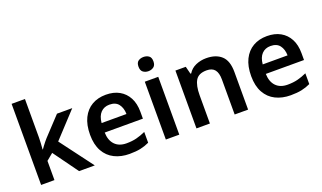

<svg xmlns="http://www.w3.org/2000/svg" viewBox="-77 -1221 2832 1691"><g transform="rotate(-20 1339.5 -375.0)"><path d="M206 -399Q206 -373 204 -344.5Q202 -316 200 -289H203Q211 -301 222 -315.5Q233 -330 244.5 -344.5Q256 -359 267 -371L427 -542H570L353 -308L584 0H437L269 -232L206 -180V0H81V-760H206Z M887 -552Q960 -552 1012.5 -522.5Q1065 -493 1094 -438.5Q1123 -384 1123 -306V-242H765Q767 -168 806 -127.5Q845 -87 914 -87Q967 -87 1008.5 -97.5Q1050 -108 1094 -128V-27Q1054 -8 1011 1Q968 10 908 10Q829 10 767.5 -20.5Q706 -51 671.5 -113Q637 -175 637 -267Q637 -360 668.5 -423.5Q700 -487 756 -519.5Q812 -552 887 -552ZM887 -459Q837 -459 805.5 -426.5Q774 -394 768 -330H1001Q1000 -387 972.5 -423Q945 -459 887 -459Z M1376 -542V0H1250V-542ZM1313 -751Q1341 -751 1362 -736.5Q1383 -722 1383 -685Q1383 -649 1362 -633.5Q1341 -618 1313 -618Q1284 -618 1263.5 -633.5Q1243 -649 1243 -685Q1243 -722 1263.5 -736.5Q1284 -751 1313 -751Z M1827 -552Q1918 -552 1969.5 -505Q2021 -458 2021 -353V0H1895V-328Q1895 -389 1871 -419.5Q1847 -450 1795 -450Q1719 -450 1691 -402.5Q1663 -355 1663 -265V0H1537V-542H1634L1652 -471H1659Q1685 -513 1730.5 -532.5Q1776 -552 1827 -552Z M2397 -552Q2470 -552 2522.5 -522.5Q2575 -493 2604 -438.5Q2633 -384 2633 -306V-242H2275Q2277 -168 2316 -127.5Q2355 -87 2424 -87Q2477 -87 2518.5 -97.5Q2560 -108 2604 -128V-27Q2564 -8 2521 1Q2478 10 2418 10Q2339 10 2277.5 -20.5Q2216 -51 2181.5 -113Q2147 -175 2147 -267Q2147 -360 2178.5 -423.5Q2210 -487 2266 -519.5Q2322 -552 2397 -552ZM2397 -459Q2347 -459 2315.5 -426.5Q2284 -394 2278 -330H2511Q2510 -387 2482.5 -423Q2455 -459 2397 -459Z"/></g></svg>

Font: Noto Sans Tangsa SemiBold
Style: Regular
Weight: 600
Version: Version 1.504